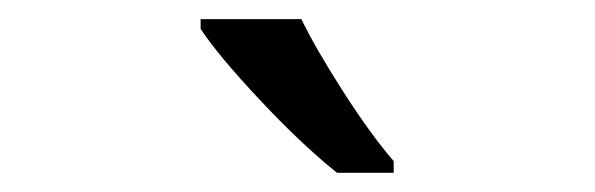

<svg xmlns="http://www.w3.org/2000/svg" viewBox="-20 -786 620 200"><path d="M390.1 -606H331.1Q294.4 -635.3 250.7 -681.9Q207 -728.5 189 -755.9V-766.1H293.9Q309.6 -733.9 338.4 -689.2Q367.2 -644.5 390.1 -618.2Z"/></svg>

Font: NotoSans
Style: Regular
Weight: 400
Designer: Monotype Design team
Foundry: Monotype Imaging Inc.
Version: Version 1.04; ttfautohint (v1.4.1)